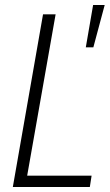

<svg xmlns="http://www.w3.org/2000/svg" viewBox="-20 -743 436 763"><path d="M31 0 151 -686H201L88 -45H344L337 0ZM321 -555 350 -723H396L351 -555Z"/></svg>

Font: Archivo Condensed Thin
Style: Italic
Weight: 250
Width: 3
Italic angle: -10°
Designer: Hector Gatti
Foundry: Omnibus-Type
Version: Version 2.001